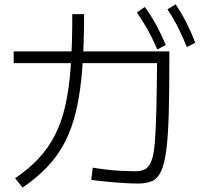

<svg xmlns="http://www.w3.org/2000/svg" viewBox="-20 -871 923 888"><path d="M402.2 -38.9 408.9 -95.6Q435.6 -91.1 472.2 -86.7Q508.9 -82.2 545 -80.6Q581.1 -78.9 604.4 -78.9Q632.2 -78.9 650 -87.8Q667.8 -96.7 679.4 -124.4Q691.1 -152.2 696.1 -211.7Q701.1 -271.1 703.3 -369.4Q705.6 -467.8 706.7 -618.9L735.6 -578.9H43.3V-633.3H763.3V-614.4Q763.3 -456.7 760.6 -350.6Q757.8 -244.4 749.4 -178.9Q741.1 -113.3 725 -78.9Q708.9 -44.4 682.8 -33.3Q656.7 -22.2 617.8 -22.2Q591.1 -22.2 553.3 -24.4Q515.6 -26.7 475.6 -30.6Q435.6 -34.4 402.2 -38.9ZM50 -46.7Q112.2 -88.9 157.2 -136.7Q202.2 -184.4 233.3 -244.4Q264.4 -304.4 282.2 -382.8Q300 -461.1 307.2 -564.4Q314.4 -667.8 314.4 -805.6H368.9Q368.9 -663.3 360.6 -554.4Q352.2 -445.6 332.8 -361.7Q313.3 -277.8 280.6 -214.4Q247.8 -151.1 199.4 -100Q151.1 -48.9 84.4 -3.3ZM707.8 -642.2Q684.4 -695.6 661.7 -735.6Q638.9 -775.6 613.3 -813.3L650 -838.9Q678.9 -798.9 702.2 -756.1Q725.6 -713.3 746.7 -663.3ZM844.4 -653.3Q822.2 -707.8 801.1 -748.9Q780 -790 754.4 -827.8L792.2 -851.1Q820 -810 841.7 -767.2Q863.3 -724.4 883.3 -673.3Z"/></svg>

Font: Paperlogy 3 Light
Style: Regular
Weight: 300
Designer: redesigned by Lee Juim, glyphs from Gmarket Sans & Montserrat
Foundry: PT&
Version: Version 1.001